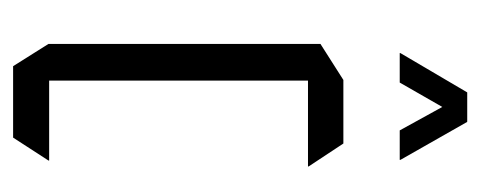

<svg xmlns="http://www.w3.org/2000/svg" viewBox="-240 -493 733 293"><g transform="rotate(90 126.5 -346.5)"><path d="M81 0 47 -54V-55H225V-54L190 0ZM47 -55V-469L102 -504H103V-55ZM103 -450V-504H199L234 -451V-450ZM179 -590 125 -688 166 -693 224 -591V-590ZM61 -590V-591L121 -693H165L106 -590Z"/></g></svg>

Font: Foldit Light
Style: Regular
Weight: 300
Version: Version 1.003